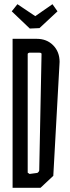

<svg xmlns="http://www.w3.org/2000/svg" viewBox="-20 -895 335 915"><path d="M40 -710H155Q203 -710 233.5 -679Q264 -648 264 -600L234 -57L173 0H40ZM158 -71Q167 -77 167 -84L178 -638Q178 -644 166 -644H121Q118 -644 115 -642Q112 -640 112 -638V-72L121 -66ZM36 -841 63 -875 148 -818 230 -875 254 -841 168 -761 122 -759Z"/></svg>

Font: Bahianita
Style: Regular
Weight: 400
Designer: Pablo Cosgaya & Dani Raskovsky
Foundry: Pablo Cosgaya & Dani Raskovsky
Version: Version 1.008